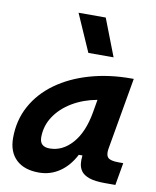

<svg xmlns="http://www.w3.org/2000/svg" viewBox="-89 -863 763 941"><g transform="rotate(10 293.0 -392.5)"><path d="M168.9 10.3Q95.7 10.3 55.7 -27.8Q15.6 -65.9 15.6 -135.3Q15.6 -223.1 54.7 -294.7Q93.8 -366.2 164.3 -417Q234.9 -467.8 329.6 -495.1Q424.3 -522.5 535.6 -522.5H547.9L485.8 -166.5Q483.9 -155.8 483.9 -147Q483.9 -128.4 492.7 -119.6Q505.4 -106.9 545.4 -106.9H568.8L549.3 4.9H496.1Q446.3 4.9 418.5 -5.1Q390.6 -15.1 378.7 -31.7Q366.7 -48.3 364.7 -68.8Q363.8 -77.6 363.8 -86.9Q363.8 -98.1 365.2 -109.4H347.2Q317.4 -51.8 271.5 -20.8Q225.6 10.3 168.9 10.3ZM200.7 -115.2Q264.6 -115.2 313.2 -170.2Q361.8 -225.1 379.4 -325.7L390.6 -390.6Q321.3 -377.9 267.1 -345.5Q212.9 -313 181.9 -265.9Q150.9 -218.8 150.9 -162.1Q150.9 -115.2 200.7 -115.2ZM306.6 -609.4 225.1 -794.9H360.4L432.1 -609.4Z"/></g></svg>

Font: CaskaydiaCove NFP
Style: Bold Italic
Weight: 700
Italic angle: -10°
Designer: Aaron Bell
Foundry: Saja Typeworks
Version: Version 2111.001; VTT 6.35;Nerd Fonts 3.1.1